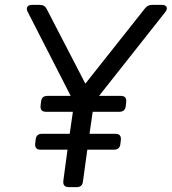

<svg xmlns="http://www.w3.org/2000/svg" viewBox="-20 -765 702 785"><path d="M146 -153Q121 -153 124 -179L126 -196Q129 -218 152 -218H265L278 -308H168Q143 -308 146 -334L148 -351Q151 -373 174 -373H269L93 -717Q87 -729 92 -737Q97 -745 110 -745H143Q163 -745 171 -728L329 -423L573 -731Q584 -745 602 -745H642Q657 -745 661 -736.5Q665 -728 656 -716L385 -373H474Q499 -373 496 -347L494 -330Q491 -308 468 -308H359L346 -218H452Q477 -218 474 -192L472 -175Q469 -153 446 -153H337L319 -22Q316 0 294 0H261Q236 0 239 -26L256 -153Z"/></svg>

Font: Pitagon Sans Text
Style: Italic
Weight: 400
Italic angle: -8°
Designer: Travis Tran
Foundry: Pitagon
Version: Version 1.001; ttfautohint (v1.8.4.7-5d5b);gftools[0.9.26]